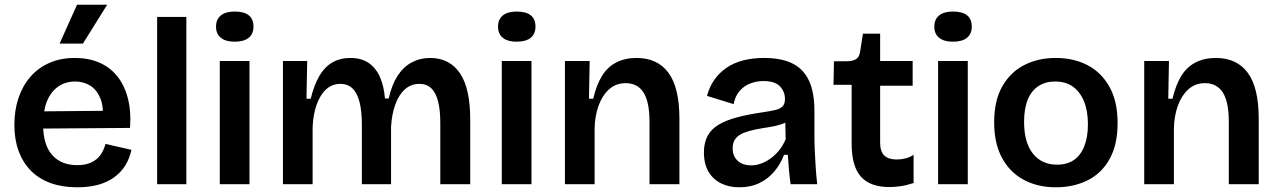

<svg xmlns="http://www.w3.org/2000/svg" viewBox="-20 -782 5425 815"><path d="M307 13Q244 13 194.5 -5Q145 -23 111 -57.5Q77 -92 59 -141Q41 -190 41 -252Q41 -314 58.5 -366Q76 -418 109 -456Q142 -494 189.5 -515Q237 -536 298 -536Q355 -536 400 -517Q445 -498 476 -460.5Q507 -423 522 -367.5Q537 -312 532 -239L123 -236V-309L459 -312L415 -271Q421 -328 406 -364.5Q391 -401 363 -418.5Q335 -436 299 -436Q258 -436 227 -414.5Q196 -393 179.5 -352.5Q163 -312 163 -254Q163 -167 201.5 -124Q240 -81 307 -81Q337 -81 357.5 -88.5Q378 -96 392 -108.5Q406 -121 414.5 -137Q423 -153 428 -171L538 -146Q530 -109 512 -80Q494 -51 465.5 -30Q437 -9 398 2Q359 13 307 13ZM332 -597H233L307 -762H435Z M647 0V-710H771V0Z M913 0V-523H1039V0ZM976 -605Q938 -605 917.5 -621.5Q897 -638 897 -669Q897 -700 917.5 -716.5Q938 -733 976 -733Q1016 -733 1036 -717Q1056 -701 1056 -669Q1056 -638 1035.5 -621.5Q1015 -605 976 -605Z M1181 0V-331V-523H1284L1281 -363H1299Q1313 -421 1335.5 -459.5Q1358 -498 1391 -517Q1424 -536 1467 -536Q1515 -536 1546 -514Q1577 -492 1593.5 -453.5Q1610 -415 1614 -364H1630Q1643 -422 1667.5 -460Q1692 -498 1727.5 -517Q1763 -536 1806 -536Q1848 -536 1880 -519Q1912 -502 1933.5 -469.5Q1955 -437 1965.5 -388Q1976 -339 1976 -275V0H1849V-259Q1849 -315 1839.5 -352Q1830 -389 1810.5 -407.5Q1791 -426 1760 -426Q1725 -426 1699 -403Q1673 -380 1658 -338.5Q1643 -297 1640 -244V0H1516V-253Q1516 -311 1506 -349.5Q1496 -388 1476 -407Q1456 -426 1425 -426Q1389 -426 1363.5 -402Q1338 -378 1323.5 -336Q1309 -294 1307 -242V0Z M2110 0V-523H2236V0ZM2173 -605Q2135 -605 2114.5 -621.5Q2094 -638 2094 -669Q2094 -700 2114.5 -716.5Q2135 -733 2173 -733Q2213 -733 2233 -717Q2253 -701 2253 -669Q2253 -638 2232.5 -621.5Q2212 -605 2173 -605Z M2378 0V-319V-523H2483L2480 -363H2498Q2512 -422 2535.5 -460Q2559 -498 2596 -517Q2633 -536 2682 -536Q2771 -536 2817.5 -473Q2864 -410 2864 -278V0H2737V-265Q2737 -350 2711.5 -389.5Q2686 -429 2636 -429Q2594 -429 2565 -402.5Q2536 -376 2520.5 -332.5Q2505 -289 2504 -237V0Z M3118 13Q3075 13 3041 -3.5Q3007 -20 2987.5 -53Q2968 -86 2968 -135Q2968 -176 2983.5 -205Q2999 -234 3030 -252.5Q3061 -271 3107 -283.5Q3153 -296 3215 -305Q3249 -310 3270.5 -315Q3292 -320 3302 -330.5Q3312 -341 3312 -362Q3312 -393 3290.5 -415.5Q3269 -438 3221 -438Q3192 -438 3165.5 -428Q3139 -418 3120 -396.5Q3101 -375 3094 -340L2981 -375Q2992 -415 3013 -444.5Q3034 -474 3065 -495Q3096 -516 3136 -526Q3176 -536 3224 -536Q3297 -536 3344 -512.5Q3391 -489 3414 -439.5Q3437 -390 3437 -312V-214Q3437 -180 3438.5 -143.5Q3440 -107 3442.5 -70.5Q3445 -34 3449 0H3336Q3332 -28 3329 -60Q3326 -92 3324 -125H3308Q3294 -87 3268 -55.5Q3242 -24 3204.5 -5.5Q3167 13 3118 13ZM3168 -80Q3188 -80 3208.5 -87Q3229 -94 3249 -108Q3269 -122 3286 -142.5Q3303 -163 3315 -191L3313 -280L3337 -276Q3320 -262 3295 -254Q3270 -246 3242.5 -242Q3215 -238 3187.5 -232.5Q3160 -227 3138 -218.5Q3116 -210 3103 -194.5Q3090 -179 3090 -152Q3090 -118 3112 -99Q3134 -80 3168 -80Z M3756 12Q3673 12 3634 -32.5Q3595 -77 3595 -171V-422H3518L3520 -522H3571Q3600 -522 3614 -531Q3628 -540 3631 -563L3643 -639H3716V-523H3854V-418H3716V-176Q3716 -139 3733.5 -122Q3751 -105 3786 -105Q3805 -105 3823.5 -109.5Q3842 -114 3858 -125V-5Q3827 5 3801.5 8.5Q3776 12 3756 12Z M3962 0V-523H4088V0ZM4025 -605Q3987 -605 3966.5 -621.5Q3946 -638 3946 -669Q3946 -700 3966.5 -716.5Q3987 -733 4025 -733Q4065 -733 4085 -717Q4105 -701 4105 -669Q4105 -638 4084.5 -621.5Q4064 -605 4025 -605Z M4462 13Q4385 13 4326 -18.5Q4267 -50 4233.5 -111.5Q4200 -173 4200 -263Q4200 -355 4234.5 -415.5Q4269 -476 4328 -506Q4387 -536 4461 -536Q4538 -536 4597 -505Q4656 -474 4690 -412.5Q4724 -351 4724 -260Q4724 -168 4690 -107Q4656 -46 4596.5 -16.5Q4537 13 4462 13ZM4467 -83Q4509 -83 4538 -102.5Q4567 -122 4582.5 -161Q4598 -200 4598 -254Q4598 -311 4581.5 -351.5Q4565 -392 4534.5 -414Q4504 -436 4458 -436Q4418 -436 4388 -416.5Q4358 -397 4342.5 -359Q4327 -321 4327 -265Q4327 -177 4364.5 -130Q4402 -83 4467 -83Z M4837 0V-319V-523H4942L4939 -363H4957Q4971 -422 4994.5 -460Q5018 -498 5055 -517Q5092 -536 5141 -536Q5230 -536 5276.5 -473Q5323 -410 5323 -278V0H5196V-265Q5196 -350 5170.5 -389.5Q5145 -429 5095 -429Q5053 -429 5024 -402.5Q4995 -376 4979.5 -332.5Q4964 -289 4963 -237V0Z"/></svg>

Font: Bricolage Grotesque 96pt ExtraBold SemiBold
Style: Regular
Weight: 600
Version: Version 1.001;gftools[0.9.33.dev8+g029e19f]